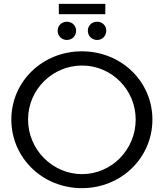

<svg xmlns="http://www.w3.org/2000/svg" viewBox="-20 -973 853 999"><path d="M286 -953V-899H528V-953ZM328 -860C301 -860 280 -840 280 -813C280 -786 301 -765 328 -765C355 -765 376 -786 376 -813C376 -840 355 -860 328 -860ZM486 -860C458 -860 437 -840 437 -813C437 -786 458 -765 486 -765C512 -765 533 -786 533 -813C533 -840 512 -860 486 -860ZM406 -706C201 -706 39 -549 39 -351C39 -152 201 6 406 6C611 6 773 -152 773 -351C773 -549 611 -706 406 -706ZM407 -632C560 -632 686 -507 686 -351C686 -194 560 -67 407 -67C254 -67 126 -194 126 -351C126 -507 253 -632 407 -632Z"/></svg>

Font: Juman Normal
Style: Regular
Weight: 300
Designer: Bandar Raffah (Arabic) Julieta Ulanovsky (Latin)
Foundry: Caramella
Version: Version 5.022;PS 005.022;hotconv 1.0.88;makeotf.lib2.5.64775